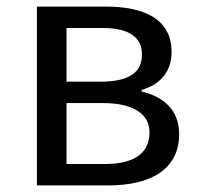

<svg xmlns="http://www.w3.org/2000/svg" viewBox="-20 -563 607 583"><path d="M92 0H309C435 0 524 -47 524 -156C524 -233 471 -271 410 -285V-290C466 -306 501 -345 501 -405C501 -504 420 -543 301 -543H92ZM182 -315V-478H291C375 -478 411 -448 411 -397C411 -346 376 -315 285 -315ZM182 -65V-250H293C386 -250 434 -216 434 -161C434 -100 390 -65 299 -65Z"/></svg>

Font: Source Han Sans KR Regular
Style: Regular
Weight: 400
Designer: Ryoko NISHIZUKA (kana & ideographs); Paul D. Hunt (Latin, Greek & Cyrillic); Wenlong ZHANG (bopomofo); Sandoll Communica
Foundry: Adobe Systems Incorporated
Version: Version 1.004;PS 1.004;hotconv 1.0.82;makeotf.lib2.5.63406